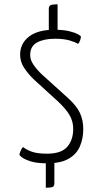

<svg xmlns="http://www.w3.org/2000/svg" viewBox="-20 -756 478 897"><path d="M200 7Q154 7 126 -1.5Q98 -10 84.5 -19.5Q71 -29 71 -34Q71 -37 73.5 -44Q76 -51 79.5 -58Q83 -65 88 -69Q102 -57 128 -47.5Q154 -38 200 -38Q266 -38 294 -70Q322 -102 322 -154Q322 -188 306 -216.5Q290 -245 251 -282L139 -384Q109 -413 91.5 -441Q74 -469 74 -500Q74 -553 115.5 -585Q157 -617 233 -617Q277 -617 304.5 -610Q332 -603 345 -595.5Q358 -588 358 -585Q358 -579 354.5 -568Q351 -557 344 -551Q333 -559 305.5 -567Q278 -575 237 -575Q185 -575 153 -557.5Q121 -540 121 -499Q121 -476 136.5 -453.5Q152 -431 176 -408L300 -296Q339 -260 354 -227Q369 -194 369 -153Q369 -108 353 -71.5Q337 -35 300 -14Q263 7 200 7ZM194 121V-12H234V100Q234 114 225.5 117.5Q217 121 194 121ZM208 -589V-715Q208 -729 218 -732.5Q228 -736 249 -736V-588Z"/></svg>

Font: Yanone Kaffeesatz Light
Style: Regular
Weight: 300
Designer: Yanone (Cyrillic: Daniel Pouzeot, Huerta Tipografica, and Cyreal)
Foundry: Yanone
Version: Version 2.003